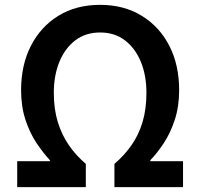

<svg xmlns="http://www.w3.org/2000/svg" viewBox="-20 -772 826 792"><path d="M51 0V-107H186V-111Q159 -140 131 -181.5Q103 -223 85 -278Q67 -333 67 -400Q67 -504 107.5 -583Q148 -662 221 -707Q294 -752 393 -752Q491 -752 564.5 -707Q638 -662 678.5 -583Q719 -504 719 -400Q719 -333 701 -278Q683 -223 655.5 -181.5Q628 -140 600 -111V-107H735V0H452V-96Q492 -130 522 -172.5Q552 -215 568 -268.5Q584 -322 584 -389Q584 -461 561 -517Q538 -573 495.5 -605.5Q453 -638 393 -638Q333 -638 290.5 -605.5Q248 -573 225 -517Q202 -461 202 -389Q202 -322 218.5 -268.5Q235 -215 264.5 -172.5Q294 -130 334 -96V0Z"/></svg>

Font: Noto Sans KR SemiBold
Style: Regular
Weight: 600
Designer: Ryoko NISHIZUKA  (kana, bopomofo & ideographs); Paul D. Hunt (Latin, Greek & Cyrillic); Sandoll Communications , Soo-you
Foundry: Adobe
Version: Version 2.004-H2;hotconv 1.0.118;makeotfexe 2.5.65603